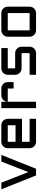

<svg xmlns="http://www.w3.org/2000/svg" viewBox="1138 -1698 560 2876"><g transform="rotate(-90 1418.0 -260.0)"><path d="M228 0 20 -520H120.1L277.8 -115.2L436 -520H536.1L328.1 0Z M1076.2 -210.9H731.9V-96.2H1076.2V0H731.9Q712.4 0 694.8 -7.6Q677.2 -15.1 664.3 -28.1Q651.4 -41 643.8 -58.6Q636.2 -76.2 636.2 -96.2V-423.8Q636.2 -443.8 643.8 -461.4Q651.4 -479 664.3 -491.9Q677.2 -504.9 694.8 -512.5Q712.4 -520 731.9 -520H980Q1000 -520 1017.6 -512.5Q1035.2 -504.9 1048.1 -491.9Q1061 -479 1068.6 -461.4Q1076.2 -443.8 1076.2 -423.8ZM731.9 -423.8V-307.1H980V-423.8Z M1332 -423.8V0H1236.3V-520H1332V-428.2Q1333 -447.3 1340.8 -464.1Q1348.6 -481 1361.6 -493.4Q1374.5 -505.9 1391.6 -512.9Q1408.7 -520 1428.2 -520H1530.3Q1550.3 -520 1567.6 -512.5Q1585 -504.9 1598.1 -491.9Q1611.3 -479 1618.9 -461.4Q1626.5 -443.8 1626.5 -423.8V-335.9H1530.3V-423.8Z M2060.1 -96.2V-216.8H1832Q1812 -216.8 1794.4 -224.4Q1776.9 -231.9 1763.9 -244.9Q1751 -257.8 1743.4 -275.4Q1735.8 -293 1735.8 -313V-423.8Q1735.8 -443.8 1743.4 -461.4Q1751 -479 1763.9 -491.9Q1776.9 -504.9 1794.4 -512.5Q1812 -520 1832 -520H2136.2V-423.8H1832V-313H2060.1Q2080.1 -313 2097.4 -305.4Q2114.7 -297.9 2127.9 -284.9Q2141.1 -272 2148.7 -254.4Q2156.2 -236.8 2156.2 -216.8V-96.2Q2156.2 -76.2 2148.7 -58.6Q2141.1 -41 2127.9 -28.1Q2114.7 -15.1 2097.4 -7.6Q2080.1 0 2060.1 0H1735.8V-96.2Z M2755.9 -96.2Q2755.9 -76.2 2748.3 -58.6Q2740.7 -41 2727.8 -28.1Q2714.8 -15.1 2697.5 -7.6Q2680.2 0 2660.2 0H2401.9Q2382.3 0 2364.7 -7.6Q2347.2 -15.1 2334.2 -28.1Q2321.3 -41 2313.7 -58.6Q2306.2 -76.2 2306.2 -96.2V-423.8Q2306.2 -443.8 2313.7 -461.4Q2321.3 -479 2334.2 -491.9Q2347.2 -504.9 2364.7 -512.5Q2382.3 -520 2401.9 -520H2660.2Q2680.2 -520 2697.5 -512.5Q2714.8 -504.9 2727.8 -491.9Q2740.7 -479 2748.3 -461.4Q2755.9 -443.8 2755.9 -423.8ZM2401.9 -423.8V-96.2H2660.2V-423.8Z"/></g></svg>

Font: Aldrich [RUS by Daymarius]
Style: Regular
Weight: 400
Designer: Matthew Desmond
Foundry: Matthew Desmond
Version: Version 1.002 August 24, 2018